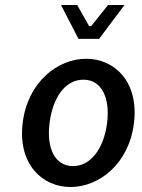

<svg xmlns="http://www.w3.org/2000/svg" viewBox="-20 -739 569 771"><path d="M263 12C378 12 498 -81 518 -245C538 -410 441 -503 326 -503C212 -503 91 -410 71 -245C51 -81 149 12 263 12ZM315 -419C387 -419 423 -348 410 -245C397 -143 345 -72 273 -72C201 -72 166 -143 179 -245C192 -348 242 -419 315 -419ZM378 -583 480 -719H414L346 -634H338L290 -719H225L295 -583Z"/></svg>

Font: Falling Sky
Style: LightObl
Weight: 400
Designer: Paul D. Hunt
Foundry: Adobe Systems Incorporated
Version: Version 1.02